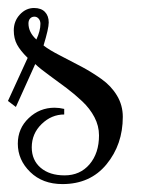

<svg xmlns="http://www.w3.org/2000/svg" viewBox="-25 -465 370 485"><path d="M285.2 -169.9Q285.2 -100.1 244.1 -50Q203.1 0 132.8 0Q82.5 0 51.3 -30.5Q20 -61 20 -102.1Q20 -140.6 47.6 -166.7Q75.2 -192.9 112.8 -192.9Q124.5 -192.9 137.2 -189.9V-175.8Q105 -175.8 80.1 -151.6Q55.2 -127.4 55.2 -92.8Q55.2 -60.5 77.6 -41.3Q100.1 -22 138.2 -22Q177.2 -22 201.2 -50Q225.1 -78.1 225.1 -123Q225.1 -147 213.6 -168.9Q202.1 -190.9 182.6 -209.2Q163.1 -227.5 143.3 -242.4Q123.5 -257.3 99.9 -274.4Q76.2 -291.5 64 -303.2L15.1 -194.8L-4.9 -210L44.9 -318.8Q26.4 -336.9 18.1 -352.3Q9.8 -367.7 9.8 -388.2Q9.8 -411.6 25.1 -428.2Q40.5 -444.8 61 -444.8Q79.1 -444.8 88.6 -434.8Q98.1 -424.8 98.1 -408.2Q98.1 -393.1 85 -350.1Q99.1 -338.9 127.4 -324.5Q155.8 -310.1 180.9 -296.6Q206.1 -283.2 231 -265.6Q255.9 -248 270.5 -223.6Q285.2 -199.2 285.2 -169.9ZM62 -422.9Q55.2 -422.9 51 -418.2Q46.9 -413.6 46.9 -405.8Q46.9 -383.3 66.9 -365.2Q77.1 -387.2 77.1 -404.8Q77.1 -412.6 72.8 -417.7Q68.4 -422.9 62 -422.9Z"/></svg>

Font: Rochester
Style: Regular
Weight: 400
Designer: Gillian Fisher
Foundry: Font Diner, Inc DBA Sideshow
Version: Version 1.005